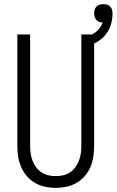

<svg xmlns="http://www.w3.org/2000/svg" viewBox="-20 -902 565 930"><path d="M250 8Q276 8 302 2.5Q328 -3 350.5 -16Q373 -29 390.5 -49Q408 -69 418 -93Q428 -117 432 -143Q436 -169 436 -195V-735H374V-195Q374 -177 371.5 -159Q369 -141 362.5 -124Q356 -107 345 -92Q334 -77 319 -67Q304 -57 286 -53Q268 -49 250 -49Q232 -49 214 -53Q196 -57 181 -67Q166 -77 155 -92Q144 -107 137.5 -124Q131 -141 128.5 -159Q126 -177 126 -195V-735H64V-195Q64 -169 68 -143Q72 -117 82.5 -93Q93 -69 110 -49Q127 -29 149.5 -16Q172 -3 198 2.5Q224 8 250 8ZM405 -679Q431 -687 454 -701Q477 -715 493.5 -736.5Q510 -758 517.5 -784Q525 -810 525 -837Q525 -846 522.5 -855Q520 -864 513.5 -870.5Q507 -877 498.5 -879.5Q490 -882 481 -882Q472 -882 463 -879.5Q454 -877 447.5 -870.5Q441 -864 438.5 -855Q436 -846 436 -837Q436 -829 438.5 -820.5Q441 -812 447 -805.5Q453 -799 461 -796Q469 -793 478 -793Q472 -779 463.5 -767Q455 -755 443 -746Q431 -737 417.5 -731Q404 -725 390 -721Z"/></svg>

Font: Iosevka SS09 Light
Style: Regular
Weight: 300
Monospace: yes
Designer: Belleve Invis
Foundry: Belleve Invis
Version: Version 5.2.1; ttfautohint (v1.8.3)